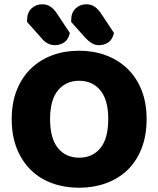

<svg xmlns="http://www.w3.org/2000/svg" viewBox="-20 -863 743 901"><path d="M668 -304Q668 -226 644 -165.5Q620 -105 577.5 -64.5Q535 -24 477 -3Q419 18 351 18Q283 18 225 -3Q167 -24 125 -65Q83 -106 59 -166Q35 -226 35 -304Q35 -382 59.5 -442Q84 -502 126.5 -542.5Q169 -583 226.5 -604Q284 -625 351 -625Q418 -625 475.5 -604Q533 -583 576 -542.5Q619 -502 643.5 -442Q668 -382 668 -304ZM488 -304Q488 -394 451 -439Q414 -484 351 -484Q290 -484 252.5 -439.5Q215 -395 215 -304Q215 -213 252 -168Q289 -123 352 -123Q414 -123 451 -168Q488 -213 488 -304ZM107 -760V-767Q107 -804 128 -823.5Q149 -843 178 -843Q201 -843 218 -831Q235 -819 249 -797L308 -708Q300 -676 280.5 -663.5Q261 -651 238 -651Q218 -651 201 -661Q184 -671 173 -686ZM314 -760V-767Q314 -804 335 -823.5Q356 -843 385 -843Q408 -843 425 -831Q442 -819 456 -797L515 -708Q507 -676 487.5 -663.5Q468 -651 445 -651Q424 -651 408.5 -661.5Q393 -672 380 -686Z"/></svg>

Font: Baloo Chettan 2 ExtraBold
Style: Regular
Weight: 800
Designer: Maithili Shingre, Unnati Kotecha and Ek Type
Foundry: Ek Type
Version: Version 1.640;hotconv 1.0.111;makeotfexe 2.5.65597; ttfautoh